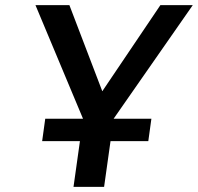

<svg xmlns="http://www.w3.org/2000/svg" viewBox="-20 -727 770 747"><path d="M385 0 410 -178H557L569 -265H422L730 -707H604L378 -372L250 -707H118L303 -265H156L144 -178H291L266 0Z"/></svg>

Font: Brisa Sans Medium
Style: Italic
Weight: 600
Italic angle: -8°
Designer: Dalton Maag Ltd
Foundry: Dalton Maag Ltd
Version: Version 1.101;July 10, 2019;FontCreator 11.5.0.2425 64-bit